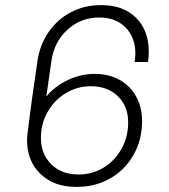

<svg xmlns="http://www.w3.org/2000/svg" viewBox="-20 -716 655 746"><path d="M558 -515Q558 -496 555 -475H503Q506 -498 506 -508Q506 -570 468 -609Q430 -648 366 -648Q294 -648 242.5 -601Q191 -554 180 -481L160 -341Q194 -382 244.5 -405.5Q295 -429 348 -429Q402 -429 444 -406Q486 -383 509 -341Q532 -299 532 -246Q532 -172 498.5 -113.5Q465 -55 407.5 -22.5Q350 10 282 10H274Q190 10 137.5 -40Q85 -90 85 -173Q85 -186 92.5 -242.5Q100 -299 105 -336Q108 -355 125 -475Q134 -541 168.5 -591Q203 -641 255.5 -668.5Q308 -696 370 -696H376Q459 -696 508.5 -647Q558 -598 558 -515ZM139 -180Q139 -117 179.5 -77.5Q220 -38 285 -38Q338 -38 382 -64.5Q426 -91 452 -137.5Q478 -184 478 -241Q478 -303 438 -342Q398 -381 333 -381Q281 -381 236.5 -354.5Q192 -328 165.5 -282Q139 -236 139 -180Z"/></svg>

Font: Chivo Thin Italic
Style: Regular
Weight: 100
Italic angle: -8.05°
Designer: Hector Gatti
Foundry: Omnibus-Type
Version: Version 1.007